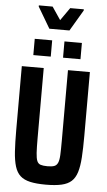

<svg xmlns="http://www.w3.org/2000/svg" viewBox="-67 -1102 642 1152"><g transform="rotate(5 254.0 -526.0)"><path d="M254 8Q197 8 159.5 -0.5Q122 -9 100 -29Q78 -49 67 -84.5Q56 -120 52.5 -174Q49 -228 49 -304V-688H181V-263Q181 -209 183 -177Q185 -145 191.5 -129Q198 -113 213 -108Q228 -103 254 -103Q280 -103 294.5 -108Q309 -113 316.5 -129Q324 -145 325.5 -177Q327 -209 327 -263V-688H459V-304Q459 -228 455.5 -174Q452 -120 441 -84.5Q430 -49 408 -29Q386 -9 348.5 -0.5Q311 8 254 8ZM112 -760V-858H217V-760ZM291 -760V-858H396V-760ZM194 -926 119 -1053V-1060H202L254 -983L308 -1060H390V-1053L315 -926Z"/></g></svg>

Font: Saira Condensed
Style: Bold
Weight: 700
Width: 3
Designer: Hector Gatti with collaboration of the Omnibus-Type team
Foundry: Omnibus-Type
Version: Version 1.101